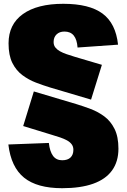

<svg xmlns="http://www.w3.org/2000/svg" viewBox="-20 -855 667 1010"><path d="M307 135Q175 135 106.5 79.5Q38 24 24 -95L237 -103Q242 -58 259 -35Q276 -12 307 -12Q336 -12 351 -26.5Q366 -41 366 -67Q366 -84 357 -96Q348 -108 332.5 -116.5Q317 -125 296.5 -132Q276 -139 252 -146L102 -192L158 -374L383 -307Q419 -296 457.5 -281.5Q496 -267 529 -242.5Q562 -218 582.5 -177Q603 -136 603 -73Q603 -5 569.5 41.5Q536 88 470 111.5Q404 135 307 135ZM243 -395Q207 -406 169 -420.5Q131 -435 98 -459.5Q65 -484 45 -524Q25 -564 25 -627Q25 -727 100.5 -781Q176 -835 313 -835Q450 -835 519.5 -783.5Q589 -732 601 -620L388 -605Q385 -647 368 -668Q351 -689 319 -689Q293 -689 277.5 -674Q262 -659 262 -634Q262 -617 271 -605.5Q280 -594 295 -585.5Q310 -577 330.5 -570Q351 -563 374 -556L516 -514L459 -331Z"/></svg>

Font: Pathway Extreme Condensed Black
Style: Regular
Weight: 900
Width: 3
Version: Version 1.001;gftools[0.9.26]